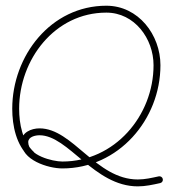

<svg xmlns="http://www.w3.org/2000/svg" viewBox="-20 -574 587 668"><path d="M98.3 -44.7C98.3 -44.7 98.3 -44.7 98.3 -44.7C58 -82 46.6 -143.1 46.6 -195.8C46.6 -366.4 170.2 -530.1 350 -530.1C448.1 -530.1 514.2 -439.6 514.2 -347.1C514.2 -170.9 378.6 -12 197 -12C162.2 -12 78.2 -33.6 78.2 -79.5C78.2 -98.2 103 -103.4 117.5 -103.4C218.3 -103.4 306.8 74.4 459.5 74.4C486.1 74.4 511.5 68.7 537.3 63C543.8 61.6 547.9 55.2 546.4 48.7C545 42.3 538.6 38.2 532.2 39.6C532.2 39.6 532.2 39.6 532.2 39.6C508.1 44.8 484.3 50.4 459.5 50.4C313.8 50.4 233.6 -127.4 117.5 -127.4C88.6 -127.4 54.2 -113.2 54.2 -79.5C54.2 -17.3 147.2 12 197 12C391.8 12 538.2 -157.7 538.2 -347.1C538.2 -452.9 461.5 -554.1 350 -554.1C156.9 -554.1 22.6 -379.7 22.6 -195.8C22.6 -136.1 36.5 -69.2 82 -27.1C86.8 -22.6 94.4 -22.9 98.9 -27.8C103.4 -32.6 103.1 -40.2 98.3 -44.7Z"/></svg>

Font: FRB American Cursive Guidelines Arrows Light
Style: Italic
Weight: 300
Italic angle: -25°
Version: Version 2.0;Modular Font Editor K font №1